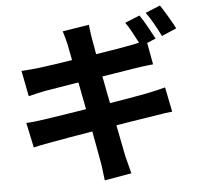

<svg xmlns="http://www.w3.org/2000/svg" viewBox="-61 -934 1123 1081"><g transform="rotate(-5 500.0 -394.0)"><path d="M841.8 -688.4 757.4 -652.6 749.4 -668.6Q733.6 -699.4 714.7 -734.2Q695.8 -769 679.4 -791.4L762.8 -825.4Q780.4 -800 803.2 -759.6Q826 -719.2 841.8 -688.4ZM962.6 -735.4 879.2 -699.4Q837 -784.8 799.2 -837.4L882.4 -871.4Q901 -844 924.8 -803.6Q948.6 -763.2 962.6 -735.4ZM324.6 -774.2 474.4 -798.2Q476.4 -783.2 478 -767.6Q480.8 -741.6 485 -719.6Q492.2 -670.8 542.8 -409Q593.4 -147.2 614.4 -43.6Q619.2 -22.8 640 55.6L487.4 82.2L482.6 43.6Q478.2 0.4 474 -20Q460 -101 413.9 -343.4Q367.8 -585.8 345.6 -697.4Q336.6 -737.6 324.6 -774.2ZM168.2 -580.2Q233.6 -588 430.1 -618.6Q626.6 -649.2 692.4 -661.8Q746.2 -671.6 789.6 -684L815.2 -545Q800.6 -543.8 785 -541.7Q769.4 -539.6 751.6 -537.6L719.6 -532.8Q283.6 -463.8 195.8 -448.6Q145 -438.4 102.2 -427.2L74 -572.4Q134 -576.4 168.2 -580.2ZM181.2 -289.6Q292.2 -306 489.7 -337.8Q687.2 -369.6 766.8 -385.2Q824.6 -397.2 871.2 -409.6L899.2 -270.2Q879.8 -269.2 791.4 -254.8Q660.8 -234.6 472.3 -203.3Q283.8 -172 206.8 -157.6Q133.6 -145 105.4 -137.2L75.4 -278.4Q113.4 -279.4 181.2 -289.6Z"/></g></svg>

Font: 寒蝉端黑体 Light
Style: Regular
Weight: 300
Designer: ChillDuanSans {Warren2060}; 
Source Han Sans {Ryoko NISHIZUKA 西塚涼子 (kana, bopomofo & ideographs); Paul D. Hunt (Latin, G
Foundry: ChillType&Adobe
Version: Version 1.300;Glyphs 3.3 (3306)